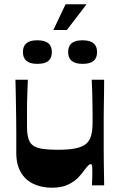

<svg xmlns="http://www.w3.org/2000/svg" viewBox="-20 -865 558 896"><path d="M222 11Q175 11 137 -6.5Q99 -24 77.5 -60.5Q56 -97 56 -152Q56 -199 56 -238Q56 -277 55.5 -310.5Q55 -344 54.5 -374.5Q54 -405 53.5 -433.5Q53 -462 52 -493H110Q109 -466 108 -442Q107 -418 106.5 -396.5Q106 -375 106 -354.5Q106 -334 106 -314.5Q106 -295 106 -275Q106 -239 113 -217Q120 -195 136.5 -184.5Q153 -174 180.5 -170Q208 -166 250 -166Q300 -166 332 -172.5Q364 -179 381.5 -193.5Q399 -208 405.5 -233Q412 -258 412 -293Q412 -312 412 -332.5Q412 -353 411.5 -377.5Q411 -402 410.5 -431Q410 -460 408 -493H466Q466 -460 465.5 -429Q465 -398 464.5 -369Q464 -340 464 -314Q464 -288 464 -264.5Q464 -241 464 -221Q464 -192 464 -161Q464 -130 464.5 -100Q465 -70 465.5 -44Q466 -18 466 0H409Q410 -18 410.5 -34.5Q411 -51 411 -63Q411 -82 410 -90.5Q409 -99 403 -99Q398 -99 392 -93Q386 -87 372 -69Q362 -54 343.5 -35Q325 -16 295.5 -2.5Q266 11 222 11ZM154 -567Q87 -567 87 -622Q87 -650 103.5 -663.5Q120 -677 154 -677Q188 -677 205 -663.5Q222 -650 222 -622Q222 -594 205.5 -580.5Q189 -567 154 -567ZM365 -567Q298 -567 298 -622Q298 -650 314.5 -663.5Q331 -677 365 -677Q399 -677 416 -663.5Q433 -650 433 -622Q433 -594 416.5 -580.5Q400 -567 365 -567ZM229 -725 286 -845H384L292 -725Z"/></svg>

Font: Ojuju
Style: Bold
Weight: 700
Designer: Chisaokwu Joboson, Mirko Velimirovic
Foundry: Udi Foundry
Version: Version 1.000